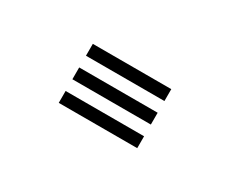

<svg xmlns="http://www.w3.org/2000/svg" viewBox="-34 -147 259 217"><g transform="rotate(30 96.0 -38.5)"><path d="M44.8 -61.5V-77H147.2V-61.5ZM44.8 -30.8V-46.2H147.2V-30.8ZM44.8 0V-15.5H147.2V0Z"/></g></svg>

Font: Big Shoulders Inline Display SemiBold
Style: Regular
Weight: 600
Designer: Patric King
Foundry: XO Type Co
Version: Version 1.000